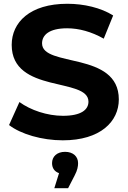

<svg xmlns="http://www.w3.org/2000/svg" viewBox="-20 -732 678 1018"><path d="M203 -502C203 -546 240 -582 336 -582C398 -582 465 -564 530 -527L580 -650C515 -691 425 -712 337 -712C138 -712 42 -613 42 -494C42 -234 449 -324 449 -193C449 -150 410 -118 314 -118C230 -118 142 -148 83 -191L28 -69C90 -21 202 12 313 12C513 12 610 -88 610 -205C610 -462 203 -373 203 -502ZM325 73C282 73 256 98 256 133C256 159 269 178 293 186L268 266H341L376 198C391 170 394 149 394 133C394 98 368 73 325 73Z"/></svg>

Font: AWKNG-Font
Style: Bold
Weight: 700
Designer: Awakening Church
Foundry: Awakening Church
Version: Version 1.700;PS 001.700;hotconv 1.0.88;makeotf.lib2.5.64775